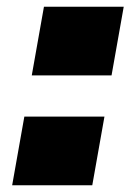

<svg xmlns="http://www.w3.org/2000/svg" viewBox="-20 -548 397 568"><path d="M74 -325 110 -528H346L310 -325ZM16 0 52 -203H289L253 0Z"/></svg>

Font: Archivo SemiExpanded Black
Style: Italic
Weight: 900
Width: 6
Italic angle: -10°
Designer: Hector Gatti
Foundry: Omnibus-Type
Version: Version 2.001